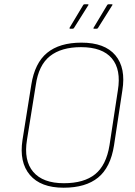

<svg xmlns="http://www.w3.org/2000/svg" viewBox="-20 -865 631 896"><path d="M277 11Q170 11 119.5 -48.5Q69 -108 85 -212L126 -469Q142 -571 200 -618.5Q258 -666 360 -666Q469 -666 518.5 -607Q568 -548 551 -443L512 -186Q496 -84 438 -36.5Q380 11 277 11ZM278 -10Q372 -10 424 -52Q476 -94 491 -187L530 -443Q546 -540 502 -592.5Q458 -645 358 -645Q266 -645 213 -603Q160 -561 147 -468L106 -213Q90 -116 135 -63Q180 -10 278 -10ZM307 -731Q305 -731 304.5 -732.5Q304 -734 305 -736L368 -841Q370 -845 374 -845H389Q392 -845 393 -843.5Q394 -842 391 -839L325 -734Q323 -731 319 -731ZM419 -731Q417 -731 416 -732.5Q415 -734 417 -736L480 -841Q482 -845 486 -845H501Q504 -845 505 -843.5Q506 -842 503 -839L437 -734Q435 -731 431 -731Z"/></svg>

Font: Sofia Sans Semi Condensed Thin
Style: Italic
Weight: 250
Italic angle: -9°
Version: Version 4.100